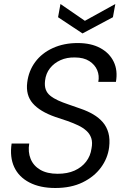

<svg xmlns="http://www.w3.org/2000/svg" viewBox="-20 -927 625 959"><path d="M256 12Q180 12 127 -15.5Q74 -43 51 -92.5Q28 -142 38 -210H126Q119 -168 133 -133.5Q147 -99 181 -79Q215 -59 268 -59Q317 -59 352.5 -75Q388 -91 410 -119.5Q432 -148 437 -185Q443 -215 436 -236.5Q429 -258 412 -273.5Q395 -289 371 -300.5Q347 -312 317.5 -322.5Q288 -333 256 -343Q179 -370 143.5 -411Q108 -452 116 -515Q123 -573 156 -617.5Q189 -662 244 -687Q299 -712 368 -712Q435 -712 481 -687Q527 -662 548 -618.5Q569 -575 559 -518H471Q477 -549 465.5 -576.5Q454 -604 426 -622Q398 -640 354 -640Q314 -641 282 -626.5Q250 -612 229.5 -586Q209 -560 205 -524Q202 -498 208.5 -480Q215 -462 231 -449Q247 -436 270 -425.5Q293 -415 321.5 -405.5Q350 -396 383 -384Q418 -372 446 -355.5Q474 -339 493.5 -316.5Q513 -294 521.5 -263Q530 -232 525 -191Q518 -136 484 -90Q450 -44 392.5 -16Q335 12 256 12ZM556 -907 544 -841 392 -760 270 -841 282 -907 404 -823Z"/></svg>

Font: DM Sans 11pt
Style: Italic
Weight: 400
Italic angle: -10°
Version: Version 4.004;gftools[0.9.30]